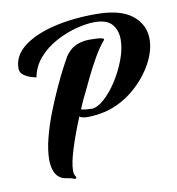

<svg xmlns="http://www.w3.org/2000/svg" viewBox="-74 -681 714 774"><g transform="rotate(-10 282.5 -294.5)"><path d="M166 24Q158 20 143.5 18Q129 16 119 12Q99 2 90.5 -19Q82 -40 82 -68Q82 -107 94.5 -156Q107 -205 126.5 -255Q146 -305 166.5 -349.5Q187 -394 203 -424.5Q219 -455 225 -465Q244 -494 269.5 -505.5Q295 -517 326 -517Q393 -517 383 -505Q362 -481 341 -444.5Q320 -408 301.5 -370Q283 -332 269 -302Q262 -289 256 -275Q250 -261 244 -247Q247 -244 262.5 -242.5Q278 -241 286 -241Q309 -241 337.5 -266Q366 -291 391.5 -330.5Q417 -370 433.5 -414Q450 -458 450 -496Q450 -534 429 -558.5Q408 -583 358 -583Q325 -583 282.5 -572Q240 -561 199 -539Q158 -517 128 -483.5Q98 -450 89 -404Q85 -405 69 -409.5Q53 -414 38.5 -424.5Q24 -435 24 -452Q24 -503 69 -539Q114 -575 192 -594.5Q270 -614 368 -614Q469 -614 517 -575.5Q565 -537 565 -478Q565 -430 536.5 -378Q508 -326 459.5 -284Q411 -242 350 -223Q337 -219 312.5 -215Q288 -211 267 -211Q255 -211 245.5 -213Q236 -215 232 -219Q205 -154 187 -97Q169 -40 169 -9Q169 7 175 15Q177 17 177 21Q177 28 166 24Z"/></g></svg>

Font: Praise
Style: Regular
Weight: 400
Designer: Robert E. Leuschke
Foundry: Robert E. Leuschke
Version: Version 1.100; ttfautohint (v1.8.3)